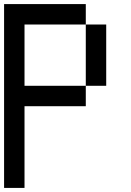

<svg xmlns="http://www.w3.org/2000/svg" viewBox="-20 -920 640 940"><path d="M0 0V-900H400V-800H100V-500H400V-400H100V0ZM400 -500V-800H500V-500Z"/></svg>

Font: Galmuri9 Regular
Style: Regular
Weight: 400
Designer: Lee Minseo (quiple)
Version: Version 2.399;hotconv 1.1.1;makeotfexe 2.6.0 DEVELOPMENT